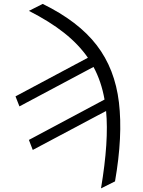

<svg xmlns="http://www.w3.org/2000/svg" viewBox="-20 -779 749 1008"><path d="M131.7 -721.9 204.2 -758.5Q391.3 -666.9 487.4 -542.1Q583.5 -417.3 604.4 -241.3Q625.4 -65.3 583.8 173.3L510.3 209.9Q552.2 -39.8 536.9 -196.4L152 8.2L131.7 -44.4L528.8 -256.4Q512.1 -351.6 470.9 -427.6L82 -220.5L61.4 -273.1L441.4 -475.9Q392.8 -546.2 316.6 -606.5Q240.4 -666.9 131.7 -721.9Z"/></svg>

Font: Karasuma Gothic
Style: Light Italic
Weight: 300
Italic angle: 9.39998°
Designer: Rasmus Andersson / Ryoko Nishizuka
Foundry: rsms
Version: Version 1.00